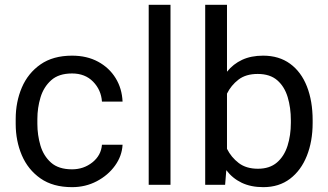

<svg xmlns="http://www.w3.org/2000/svg" viewBox="-20 -770 1368 800"><path d="M280.3 -64.5Q328.6 -64.5 365 -93.5Q401.4 -122.6 404.8 -167H490.7Q488.3 -120.1 459.2 -79.8Q430.2 -39.6 383.3 -14.9Q336.4 9.8 280.3 9.8Q200.7 9.8 148.7 -26.6Q96.7 -63 71 -123Q45.4 -183.1 45.4 -253.9V-274.4Q45.4 -345.2 71 -405.3Q96.7 -465.3 148.9 -501.7Q201.2 -538.1 280.3 -538.1Q342.3 -538.1 388.7 -512.9Q435.1 -487.8 461.7 -444.6Q488.3 -401.4 490.7 -346.7H404.8Q401.4 -395.5 367.9 -429.7Q334.5 -463.9 280.3 -463.9Q224.6 -463.9 193.1 -435.5Q161.6 -407.2 148.7 -363.8Q135.7 -320.3 135.7 -274.4V-253.9Q135.7 -207.5 148.4 -164.1Q161.1 -120.6 192.6 -92.5Q224.1 -64.5 280.3 -64.5Z M690.4 -750V0H599.6V-750Z M1282.7 -268.6V-258.3Q1282.7 -181.2 1258.5 -120.6Q1234.4 -60.1 1188.5 -25.1Q1142.6 9.8 1077.1 9.8Q1025.4 9.8 987.1 -8.5Q948.7 -26.9 922.9 -61L918 0H835V-750H925.8V-471.2Q951.7 -503.4 989 -520.8Q1026.4 -538.1 1076.2 -538.1Q1142.6 -538.1 1188.7 -504.4Q1234.9 -470.7 1258.8 -409.9Q1282.7 -349.1 1282.7 -268.6ZM1191.9 -258.3V-268.6Q1191.9 -321.3 1178.7 -365.2Q1165.5 -409.2 1135.3 -435.5Q1105 -461.9 1053.7 -461.9Q1004.4 -461.9 973.6 -438.2Q942.9 -414.6 925.8 -379.9V-149.9Q943.4 -114.7 974.6 -90.8Q1005.9 -66.9 1054.7 -66.9Q1103.5 -66.9 1133.8 -92.8Q1164.1 -118.7 1178 -162.4Q1191.9 -206.1 1191.9 -258.3Z"/></svg>

Font: Vazirmatn RD UI
Style: Regular
Weight: 400
Designer: Saber Rastikerdar
Foundry: Saber Rastikerdar
Version: Version 33.003